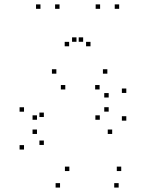

<svg xmlns="http://www.w3.org/2000/svg" viewBox="-20 -836 660 866"><path d="M515.2 10V-10H495.2V10ZM526.8 -64.5V-84.5H506.8V-64.5ZM292.8 -64.5V-84.5H272.8V-64.5ZM177.8 -182.2V-202.2H157.8V-182.2ZM177.8 -308.2V-328.2H157.8V-308.2ZM274.5 -432.5V-452.5H254.5V-432.5ZM429.2 -432.5V-452.5H409.2V-432.5ZM470.2 -396.2V-416.2H450.2V-396.2ZM470.2 -332.5V-352.5H450.2V-332.5ZM430.2 -295.8V-315.8H410.2V-295.8ZM146.8 -295.8V-315.8H126.8V-295.8ZM146.8 -231.8V-251.8H126.8V-231.8ZM486 -231.8V-251.8H466V-231.8ZM549.7 -291.8V-311.8H529.7V-291.8ZM549.7 -416.8V-436.8H529.7V-416.8ZM464.2 -503.7V-523.7H444.2V-503.7ZM234.2 -503.7V-523.7H214.2V-503.7ZM88.3 -332.2V-352.2H68.3V-332.2ZM88.3 -161.5V-181.5H68.3V-161.5ZM250.8 10V-10H230.8V10ZM248.5 -796.2V-816.2H228.5V-796.2ZM355 -647.5V-667.5H335V-647.5ZM325 -647.5V-667.5H305V-647.5ZM431.5 -796.2V-816.2H411.5V-796.2ZM517.5 -796.2V-816.2H497.5V-796.2ZM388.2 -627.2V-647.2H368.2V-627.2ZM291.8 -627.2V-647.2H271.8V-627.2ZM162.5 -796.2V-816.2H142.5V-796.2Z"/></svg>

Font: Monaspace Krypton Dots Var
Style: Regular
Weight: 400
Designer: Riley Cran and the Lettermatic Team
Version: Version 1.100 (Monaspace Krypton Dots)